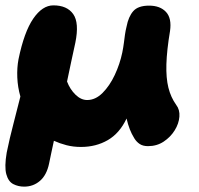

<svg xmlns="http://www.w3.org/2000/svg" viewBox="-22 -538 742 716"><path d="M68 158Q46 158 27.5 148.5Q9 139 1.5 111.5Q-6 84 3 31Q14 -23 28 -76Q42 -129 54 -178Q44 -213 42.5 -249Q41 -285 47 -317Q68 -419 102 -468.5Q136 -518 177 -518Q228 -518 251 -485.5Q274 -453 259 -379Q251 -344 243.5 -307.5Q236 -271 228 -234Q239 -205 259.5 -185Q280 -165 303 -165Q334 -165 360.5 -191.5Q387 -218 406 -258.5Q425 -299 434 -342Q438 -362 440 -378Q442 -394 444 -408.5Q446 -423 450 -439Q457 -476 475 -496.5Q493 -517 534 -517Q575 -517 597 -493.5Q619 -470 612 -422Q600 -350 598.5 -298.5Q597 -247 606 -211Q615 -175 635 -147Q649 -129 647 -103Q645 -77 629.5 -52Q614 -27 588.5 -10Q563 7 530 7Q511 7 499 -1Q487 -9 479 -22Q469 -38 462 -56Q455 -74 450 -96Q424 -41 380 -15.5Q336 10 280 10Q251 10 226 3.5Q201 -3 179 -13Q174 12 169 33.5Q164 55 161 72Q152 115 127 136.5Q102 158 68 158Z"/></svg>

Font: Shantell Sans ExtraBold
Style: Italic
Weight: 800
Italic angle: -11°
Designer: Stephen Nixon, Anya Danilova, Shantell Martin
Foundry: Arrow Type
Version: Version 1.011;[c5ecc13dd]